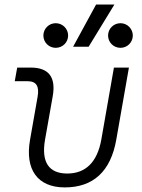

<svg xmlns="http://www.w3.org/2000/svg" viewBox="-20 -815 626 845"><path d="M265.1 9.8C390.6 9.8 467.3 -61 491.7 -200.2L547.4 -517.6H481.4L425.8 -200.2C408.2 -102.1 357.4 -51.3 275.9 -51.3C194.3 -51.3 161.1 -102.1 178.2 -200.2L211.9 -390.6C227.1 -475.1 194.8 -517.6 115.2 -517.6H55.7L44.9 -457.5H102.5C139.6 -457.5 153.8 -435.5 145.5 -389.2L112.3 -200.2C88.9 -68.4 145.5 9.8 265.1 9.8ZM301.8 -609.4H370.1L483.4 -794.9H402.8ZM510.3 -604.5C540 -604.5 564.5 -628.4 564.5 -658.7C564.5 -688.5 540 -712.9 510.3 -712.9C480 -712.9 455.6 -688.5 455.6 -658.7C455.6 -628.4 480 -604.5 510.3 -604.5ZM225.1 -604.5C255.4 -604.5 279.8 -628.4 279.8 -658.7C279.8 -688.5 255.4 -712.9 225.1 -712.9C195.3 -712.9 170.9 -688.5 170.9 -658.7C170.9 -628.4 195.3 -604.5 225.1 -604.5Z"/></svg>

Font: Cascadia Code NF Light
Style: Italic
Weight: 300
Italic angle: -10°
Monospace: yes
Designer: Aaron Bell
Foundry: Saja Typeworks
Version: Version 2404.023